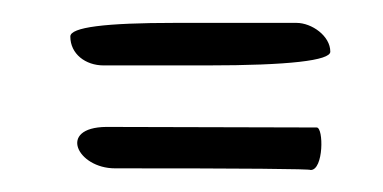

<svg xmlns="http://www.w3.org/2000/svg" viewBox="-20 -415 343 172"><path d="M275.9 -368.7C275.9 -382.8 259.3 -394.5 245.6 -394.5H136.7C74.2 -394.5 43 -390.6 43 -382.3C43 -366.7 56.6 -356.4 72.8 -356.4H165.5C238.8 -356.4 275.9 -360.8 275.9 -368.7ZM75.2 -301.3C31.2 -300.8 49.3 -264.2 83 -264.2C199.2 -264.2 258.3 -263.7 258.3 -262.7C270 -262.7 270 -300.8 263.7 -300.8Z"/></svg>

Font: Amatic Mod Bold ONEptTWO
Style: Bold
Weight: 700
Designer: David Occhino Design
Foundry: David Occhino Design
Version: Version 1.2